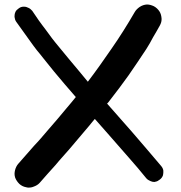

<svg xmlns="http://www.w3.org/2000/svg" viewBox="-20 -775 806 857"><path d="M66.4 45.9C75.2 53.7 85 58.6 95.7 60.5C99.6 61.5 103.5 62.5 107.4 62.5C114.3 62.5 122.1 61.5 128.9 58.6C140.6 54.7 150.4 48.8 157.2 41C168.9 27.3 180.7 13.7 192.4 1C205.1 -12.7 216.8 -26.4 228.5 -39.1C238.3 -50.8 248 -62.5 257.8 -73.2C268.6 -85 278.3 -96.7 288.1 -107.4C319.3 -143.6 349.6 -179.7 379.9 -215.8C387.7 -225.6 395.5 -235.4 403.3 -244.1C422.9 -221.7 442.4 -200.2 461.9 -177.7L557.6 -68.4L595.7 -24.4L632.8 20.5C637.7 26.4 644.5 30.3 651.4 33.2C657.2 36.1 663.1 37.1 668 37.1C669.9 37.1 671.9 37.1 673.8 36.1C680.7 35.2 687.5 31.2 693.4 26.4C700.2 21.5 704.1 15.6 707 8.8C708 3.9 709 0 709 -4.9V-13.7C708 -21.5 704.1 -28.3 699.2 -34.2C655.3 -85.9 611.3 -137.7 566.4 -189.5L458 -312.5C461.9 -316.4 465.8 -320.3 468.8 -325.2C498 -362.3 526.4 -400.4 553.7 -438.5C580.1 -476.6 606.4 -515.6 632.8 -555.7C643.6 -572.3 653.3 -589.8 663.1 -608.4C673.8 -626 683.6 -643.6 693.4 -661.1C698.2 -669.9 701.2 -678.7 701.2 -688.5V-692.4C700.2 -705.1 697.3 -715.8 691.4 -724.6C685.5 -733.4 677.7 -741.2 667 -747.1C656.2 -752 646.5 -754.9 636.7 -754.9H634.8C624 -753.9 614.3 -751 603.5 -744.1C593.8 -737.3 585.9 -729.5 581.1 -720.7C548.8 -665 514.6 -610.4 478.5 -558.6C444.3 -508.8 409.2 -459 372.1 -410.2C359.4 -424.8 347.7 -440.4 335 -455.1C302.7 -493.2 271.5 -531.2 240.2 -569.3C230.5 -581.1 220.7 -592.8 211.9 -604.5L184.6 -641.6C173.8 -655.3 164.1 -668.9 153.3 -683.6L124 -726.6C119.1 -732.4 113.3 -737.3 106.4 -740.2C100.6 -743.2 94.7 -745.1 87.9 -745.1H85C78.1 -745.1 71.3 -743.2 64.5 -738.3C57.6 -733.4 51.8 -728.5 48.8 -721.7C45.9 -715.8 44.9 -710 44.9 -703.1V-699.2C45.9 -691.4 47.9 -684.6 51.8 -678.7C62.5 -664.1 73.2 -648.4 84 -633.8C94.7 -618.2 105.5 -603.5 116.2 -588.9C125 -576.2 134.8 -563.5 144.5 -550.8C154.3 -539.1 164.1 -527.3 173.8 -514.6C204.1 -475.6 236.3 -437.5 268.6 -399.4L318.4 -341.8C305.7 -326.2 293 -310.5 280.3 -295.9C251 -260.7 221.7 -225.6 191.4 -191.4C181.6 -179.7 171.9 -168 162.1 -157.2C152.3 -146.5 142.6 -134.8 131.8 -124C120.1 -111.3 108.4 -97.7 96.7 -84C85 -71.3 73.2 -57.6 61.5 -43.9C54.7 -36.1 49.8 -26.4 46.9 -14.6C45.9 -9.8 44.9 -3.9 44.9 1C44.9 6.8 45.9 12.7 47.9 18.6C51.8 28.3 57.6 37.1 66.4 45.9Z"/></svg>

Font: Citrustime FakeCyr
Style: Regular
Weight: 400
Version: Version 1.1